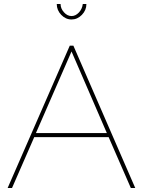

<svg xmlns="http://www.w3.org/2000/svg" viewBox="-20 -938 714 958"><path d="M393.1 -918H411.1Q411.1 -887.2 388.7 -864Q366.2 -840.8 336.9 -840.8Q307.6 -840.8 285.4 -864Q263.2 -887.2 263.2 -918H282.2Q282.2 -895.5 299.1 -876.7Q315.9 -857.9 336.9 -857.9Q356.9 -857.9 373.5 -875.5Q390.1 -893.1 393.1 -918ZM328.1 -710H346.2L654.8 0H632.8L522 -253.9H150.9L40 0H18.1ZM513.2 -273.9 336.9 -681.2 159.2 -273.9Z"/></svg>

Font: Rawline Thin
Style: Regular
Weight: 250
Designer: Matt McInerney, Pablo Impallari, Rodrigo Fuenzalida
Foundry: Matt McInerney, Pablo Impallari, Rodrigo Fuenzalida
Version: Version 4.020;PS 004.020;hotconv 1.0.88;makeotf.lib2.5.64775